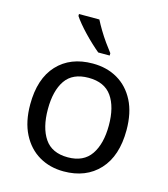

<svg xmlns="http://www.w3.org/2000/svg" viewBox="-115 -856 834 955"><g transform="rotate(15 302.5 -378.0)"><path d="M551 -269Q551 -136 483.5 -63Q416 10 301 10Q230 10 174.5 -22.5Q119 -55 87 -117.5Q55 -180 55 -269Q55 -402 122 -474Q189 -546 304 -546Q377 -546 432.5 -513.5Q488 -481 519.5 -419.5Q551 -358 551 -269ZM146 -269Q146 -174 183.5 -118.5Q221 -63 303 -63Q384 -63 422 -118.5Q460 -174 460 -269Q460 -364 422 -418Q384 -472 302 -472Q220 -472 183 -418Q146 -364 146 -269ZM278 -766Q289 -744 305.5 -716.5Q322 -689 340.5 -663Q359 -637 374 -618V-606H315Q298 -620 277 -639.5Q256 -659 235.5 -680.5Q215 -702 198.5 -722Q182 -742 173 -756V-766Z"/></g></svg>

Font: Noto Sans Adlam
Style: Regular
Weight: 400
Designer: Mark Jamra, Neil Patel
Foundry: JamraPatel LLC
Version: Version 3.001